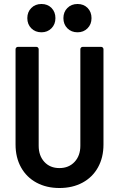

<svg xmlns="http://www.w3.org/2000/svg" viewBox="-20 -935 597 963"><path d="M58 -210V-688Q58 -693 61.5 -696.5Q65 -700 70 -700H162Q167 -700 170.5 -696.5Q174 -693 174 -688V-204Q174 -154 202.5 -123Q231 -92 278 -92Q325 -92 354 -123Q383 -154 383 -204V-688Q383 -693 386.5 -696.5Q390 -700 395 -700H487Q492 -700 495.5 -696.5Q499 -693 499 -688V-210Q499 -145 471.5 -95.5Q444 -46 394 -19Q344 8 278 8Q213 8 163 -19Q113 -46 85.5 -95.5Q58 -145 58 -210ZM298 -844Q298 -875 318 -895Q338 -915 369 -915Q400 -915 419.5 -895Q439 -875 439 -844Q439 -813 419 -793Q399 -773 369 -773Q338 -773 318 -793Q298 -813 298 -844ZM117 -844Q117 -875 137 -895Q157 -915 188 -915Q219 -915 238.5 -895Q258 -875 258 -844Q258 -813 238 -793Q218 -773 188 -773Q157 -773 137 -793Q117 -813 117 -844Z"/></svg>

Font: Barlow Semi Condensed SemiBold
Style: Regular
Weight: 600
Width: 4
Designer: Jeremy Tribby
Foundry: Tribby Type
Version: Version 1.408